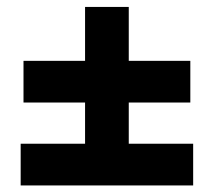

<svg xmlns="http://www.w3.org/2000/svg" viewBox="-20 -618 626 562"><path d="M48.8 -317.9H229V-197.3H40.5V-75.2H545.4V-197.3H356.9V-317.9H537.1V-439.9H356.9V-597.7H229V-439.9H48.8Z"/></svg>

Font: CaskaydiaCove Nerd Font
Style: Bold
Weight: 700
Designer: Aaron Bell
Foundry: Saja Typeworks
Version: Version 2111.1;Nerd Fonts 2.3.0